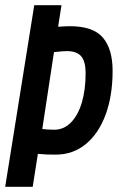

<svg xmlns="http://www.w3.org/2000/svg" viewBox="-26 -720 454 740"><path d="M-6 0 106 -700H211L198 -617Q227 -619 244 -619Q333 -619 370.5 -575Q408 -531 408 -447Q408 -351 381 -278Q354 -205 304.5 -164.5Q255 -124 188 -124Q170 -124 155.5 -124.5Q141 -125 120 -127L100 0ZM183 -220Q220 -220 247.5 -248Q275 -276 289.5 -325Q304 -374 304 -438Q304 -483 287 -503Q270 -523 232 -523Q214 -523 182 -519L137 -223Q156 -220 183 -220Z"/></svg>

Font: Georama Condensed SemiBold
Style: Italic
Weight: 600
Width: 3
Italic angle: -9°
Designer: Jean-Baptiste Levee
Foundry: Production Type
Version: Version 1.000